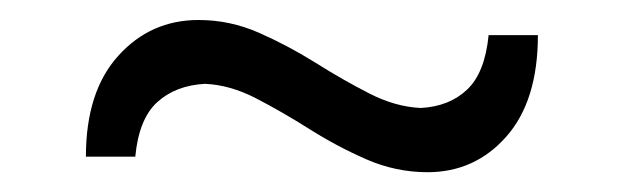

<svg xmlns="http://www.w3.org/2000/svg" viewBox="-20 -408 630 194"><path d="M412 -234Q459.9 -234 491.7 -270.1Q523.5 -306.2 523.5 -372.5H473.7Q470 -334.6 452.1 -317.6Q434.2 -300.5 405.3 -298.9Q379.6 -300 353.1 -313.6Q326.6 -327.1 299 -344.5Q271.3 -361.8 241.9 -374.8Q212.5 -387.8 180.6 -387.8Q132.1 -387.8 99.5 -351.6Q66.8 -315.5 66.8 -249.7H116.7Q120.3 -287.9 138.9 -304.8Q157.5 -321.7 187.1 -323.3Q212.6 -322.2 238.8 -308.6Q265.1 -295 292.8 -277.5Q320.5 -260 350.2 -247Q380 -234 412 -234Z"/></svg>

Font: Pinar-VF-FD
Style: Regular
Weight: 300
Designer: Amin Abedi
Version: Version 3.0